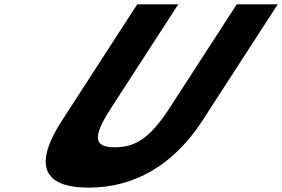

<svg xmlns="http://www.w3.org/2000/svg" viewBox="-20 -845 1293 880"><path d="M1252.9 -825H1064.9L755.9 -348C666.5 -210 598.6 -170 506.6 -170C414.6 -170 398.5 -210 487.9 -348L796.9 -825H608.9L264.3 -293C132.1 -89 176.8 15 386.8 15C596.8 15 776.1 -89 908.3 -293Z"/></svg>

Font: Hussar
Style: BdWodka
Weight: 700
Foundry: Cannot Into Space Fonts
Version: Version 2.00